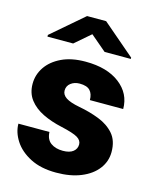

<svg xmlns="http://www.w3.org/2000/svg" viewBox="-114 -828 741 916"><g transform="rotate(15 256.5 -370.0)"><path d="M323.2 -148.4Q323.2 -168.5 302 -181.4Q280.8 -194.3 219.7 -208Q168 -219.2 125.7 -239.7Q83.5 -260.3 58.6 -292.5Q33.7 -324.7 33.7 -371.1Q33.7 -416 59.3 -453.9Q85 -491.7 133.5 -514.9Q182.1 -538.1 251.5 -538.1Q357.9 -538.1 420.2 -490.2Q482.4 -442.4 482.4 -366.2H317.9Q317.9 -396.5 302.5 -413.1Q287.1 -429.7 251 -429.7Q225.6 -429.7 207.5 -416Q189.5 -402.3 189.5 -379.4Q189.5 -358.4 210.4 -344.5Q231.4 -330.6 277.8 -321.8Q331.1 -312 377.4 -293.9Q423.8 -275.9 452.9 -242.7Q481.9 -209.5 481.9 -153.3Q481.9 -106.9 453.6 -69.8Q425.3 -32.7 373.5 -11.5Q321.8 9.8 251 9.8Q175.3 9.8 123 -17.3Q70.8 -44.4 44.2 -85.7Q17.6 -127 17.6 -169.4H170.9Q172.4 -132.8 195.6 -116Q218.8 -99.1 255.4 -99.1Q288.6 -99.1 305.9 -112.8Q323.2 -126.5 323.2 -148.4ZM295.4 -750 455.6 -612.8V-606.4H326.2L248 -672.9L170.9 -606.4H43.9V-614.7L201.2 -750Z"/></g></svg>

Font: Vazirmatn UI Black
Style: Regular
Weight: 900
Designer: Saber Rastikerdar
Foundry: Saber Rastikerdar
Version: Version 33.003